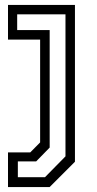

<svg xmlns="http://www.w3.org/2000/svg" viewBox="-20 -560 393 780"><path d="M12.5 200V59H103L143 18.5V-399H12.5V-540H284.5V97L181.5 200ZM52.5 159.8H162.8L246 75.2V-501.8H49.8V-437.8H181.8V39.5L126.8 95.8H52.5Z"/></svg>

Font: Tourney Thin
Style: Regular
Weight: 100
Designer: Tyler Finck
Foundry: Etcetera Type Co
Version: Version 1.015